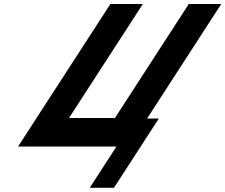

<svg xmlns="http://www.w3.org/2000/svg" viewBox="-20 -723 1109 945"><path d="M545.7 -142.2H319.6L683 -703.2H523.2L69 -1.9H553.3L421.6 201.4H540.8L761.7 -139.6H703.9L1068.9 -703.2H909.1Z"/></svg>

Font: Hussar
Style: BdWodka
Weight: 700
Foundry: Cannot Into Space Fonts
Version: Version 2.00